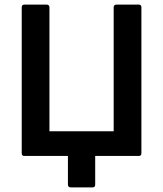

<svg xmlns="http://www.w3.org/2000/svg" viewBox="-20 -675 706 831"><path d="M286 136Q274 136 274 124V0H85Q74 0 74 -12V-643Q74 -655 85 -655H182Q194 -655 194 -643V-107H472V-643Q472 -655 484 -655H581Q592 -655 592 -643V-12Q592 0 581 0H392V124Q392 136 381 136Z"/></svg>

Font: Sofia Sans
Style: Bold
Weight: 700
Designer: Botio Nikoltchev, Ani Petrova
Foundry: lettersoup
Version: Version 4.100; ttfautohint (v1.8.4.7-5d5b)